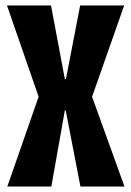

<svg xmlns="http://www.w3.org/2000/svg" viewBox="-20 -680 479 700"><path d="M6.7 0 120.8 -327.3 5.5 -660H166L216.5 -391.2H220.3L272.2 -660H432.7L315.7 -327.3L433.8 0H273.2L219.5 -277.8H216.5L167.2 0Z"/></svg>

Font: Bricolage Grotesque 96pt ExtraBold Condensed
Style: Regular
Weight: 800
Width: 3
Version: Version 1.001;gftools[0.9.33.dev8+g029e19f]